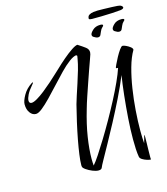

<svg xmlns="http://www.w3.org/2000/svg" viewBox="-137 -1049 1027 1180"><g transform="rotate(-15 376.5 -459.5)"><path d="M672 25Q666 25 651 20.5Q636 16 623 8Q610 0 608 -10Q604 -33 602.5 -61.5Q601 -90 601 -123Q601 -185 606 -256Q611 -327 618.5 -397Q626 -467 635 -523Q609 -459 575 -390Q541 -321 506.5 -256Q472 -191 442 -137Q412 -83 392.5 -48Q373 -13 371 -6Q367 7 348 7Q331 7 309.5 -2Q288 -11 271.5 -22.5Q255 -34 254 -42Q253 -44 253 -47.5Q253 -51 253 -55Q253 -78 258.5 -118.5Q264 -159 273.5 -209.5Q283 -260 295.5 -315Q308 -370 321 -421Q326 -439 336.5 -471.5Q347 -504 360 -543Q373 -582 384 -620.5Q395 -659 400 -689Q403 -707 403 -707Q403 -709 401.5 -709Q400 -709 398 -713Q379 -711 351 -690Q323 -669 291.5 -636.5Q260 -604 227 -568Q194 -532 163 -500Q132 -468 107 -448Q82 -428 66 -428Q44 -428 28.5 -449Q13 -470 13 -503Q13 -524 32.5 -559Q52 -594 89 -618Q94 -621 96 -621Q98 -621 98 -620Q98 -617 86 -603Q64 -578 53 -555.5Q42 -533 42 -519Q42 -501 58 -501Q71 -501 94 -514.5Q117 -528 143 -548.5Q169 -569 194.5 -591.5Q220 -614 239 -632Q258 -650 266 -657Q296 -686 326.5 -712Q357 -738 382.5 -755Q408 -772 421 -773Q451 -754 468 -741Q485 -728 485 -709Q485 -704 483 -696Q482 -691 473 -667Q464 -643 451.5 -607Q439 -571 425 -530.5Q411 -490 397.5 -450Q384 -410 375 -378Q348 -287 336 -209.5Q324 -132 324 -73Q324 -62 324.5 -51Q325 -40 326 -30Q342 -48 366.5 -85Q391 -122 421 -171Q451 -220 482.5 -275.5Q514 -331 542.5 -385.5Q571 -440 593 -488.5Q615 -537 626 -571Q613 -571 613 -574Q613 -577 621.5 -595.5Q630 -614 642.5 -637Q655 -660 667.5 -677.5Q680 -695 687 -695Q695 -695 709 -688.5Q723 -682 734.5 -673Q746 -664 746 -656V-654Q722 -613 705.5 -553.5Q689 -494 678.5 -426.5Q668 -359 663 -290.5Q658 -222 658 -163Q658 -118 661 -82Q666 -97 670 -114Q674 -131 675 -131Q677 -131 677 -115Q677 -102 676.5 -81Q676 -60 675.5 -38Q675 -16 675 1Q675 9 675 15.5Q675 22 676 24Q676 25 672 25ZM691 -784Q680 -784 665 -794Q656 -799 656 -809Q656 -820 674 -837.5Q692 -855 723 -855Q740 -855 740 -848Q740 -843 734 -839Q723 -829 718 -816Q713 -803 708 -793.5Q703 -784 691 -784ZM556 -784Q545 -784 530 -794Q521 -799 521 -809Q521 -820 539.5 -837.5Q558 -855 588 -855Q605 -855 605 -848Q605 -843 599 -839Q588 -829 583 -816Q578 -803 573 -793.5Q568 -784 556 -784ZM550 -903Q549 -903 539.5 -904Q530 -905 530 -910Q530 -926 541.5 -933Q553 -940 568.5 -942Q584 -944 595 -944Q608 -944 634 -943.5Q660 -943 685.5 -942Q711 -941 721 -940Q738 -939 745.5 -933Q753 -927 753 -923Q753 -913 733 -910Q713 -908 679 -906Q645 -904 609.5 -903.5Q574 -903 550 -903Z"/></g></svg>

Font: Comforter
Style: Regular
Weight: 400
Designer: Robert E. Leuschke
Foundry: Robert E. Leuschke
Version: Version 1.013; ttfautohint (v1.8.3)